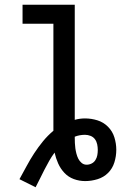

<svg xmlns="http://www.w3.org/2000/svg" viewBox="-20 -755 540 809"><path d="M130 34 62 0Q77 -27 92 -55Q107 -83 124 -109Q141 -135 161 -159.5Q181 -184 205 -204V-655H75V-735H295V-250Q305 -253 316 -254.5Q327 -256 338 -256Q365 -256 390.5 -248Q416 -240 435 -221Q454 -202 462 -176Q470 -150 470 -124Q470 -97 462 -71Q454 -45 435.5 -26.5Q417 -8 391 0Q365 8 339 8Q314 8 291 -0.5Q268 -9 251.5 -26.5Q235 -44 225 -66.5Q215 -89 210 -112Q198 -96 187.5 -77.5Q177 -59 167.5 -40.5Q158 -22 149 -3.5Q140 15 130 34ZM345 -61Q356 -61 366 -66Q376 -71 382 -80.5Q388 -90 390 -101Q392 -112 392 -123Q392 -135 389.5 -147Q387 -159 380 -168.5Q373 -178 361.5 -182.5Q350 -187 338 -187Q327 -187 316 -185Q305 -183 295 -179V-175Q295 -164 295.5 -152.5Q296 -141 297.5 -130Q299 -119 302 -107.5Q305 -96 310 -86Q315 -76 324 -68.5Q333 -61 345 -61Z"/></svg>

Font: Iosevka Medium
Style: Regular
Weight: 500
Monospace: yes
Designer: Belleve Invis
Foundry: Belleve Invis
Version: Version 32.5.0; ttfautohint (v1.8.4)